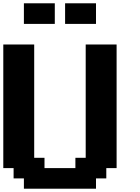

<svg xmlns="http://www.w3.org/2000/svg" viewBox="-20 -1145 852 1165"><path d="M125 0H562.5V-62.5H625V-125H687.5V-875H500V-187.5H437.5V-125H250V-187.5H187.5V-875H0V-125H62.5V-62.5H125ZM375 -1000H562.5V-1125H375ZM125 -1000H312.5V-1125H125Z"/></svg>

Font: Faithful 32x
Style: Semibold
Weight: 400
Foundry: Faithful Resource Pack
Version: Version 1.0; January 27, 2023